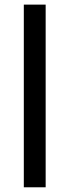

<svg xmlns="http://www.w3.org/2000/svg" viewBox="-20 -795 295 815"><path d="M173.8 -775.4V0H81.1V-775.4Z"/></svg>

Font: Josefin Sans CFJ
Style: Regular
Weight: 400
Designer: Santiago Orozco
Foundry: Typemade
Version: Version 2.000